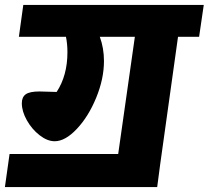

<svg xmlns="http://www.w3.org/2000/svg" viewBox="-57 -716 851 783"><path d="M669 -566 596 -44 584 47H-37L-18 -88H425L493 -566H350Q367 -520 367 -467Q367 -395 335.5 -318Q304 -241 256.5 -190.5Q209 -140 166 -140Q136 -140 104.5 -164.5Q73 -189 52.5 -225.5Q32 -262 32 -295Q32 -320 48 -331.5Q64 -343 104 -343L174 -341Q218 -408 218 -503Q218 -537 212 -566H20L38 -696H774L755 -566Z"/></svg>

Font: FiraGO Heavy
Style: Italic
Weight: 900
Italic angle: -8°
Designer: bBox Type GmbH
Foundry: bBox Type GmbH
Version: Version 1.001